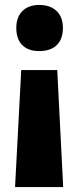

<svg xmlns="http://www.w3.org/2000/svg" viewBox="-20 -583 317 778"><path d="M235 -470C235 -531 196 -563 139 -563C83 -563 46 -530 46 -470C46 -407 82 -376 139 -376C198 -376 235 -407 235 -470ZM66 -299 41 175H236L212 -299Z"/></svg>

Font: Noto Sans Arabic UI Cn Bk
Style: Regular
Weight: 900
Width: 3
Designer: Monotype Design Team, Nadine Chahine and Nizar Qandah
Foundry: Monotype Imaging Inc.
Version: Version 2.010